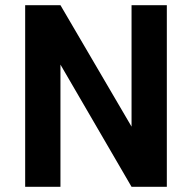

<svg xmlns="http://www.w3.org/2000/svg" viewBox="-20 -720 740 740"><path d="M77 -700H213L487 -232V-700H623V0H487L213 -471V0H77Z"/></svg>

Font: 
Style: 㨦
Weight: 700
Designer: A.Korolkova, Vitaly Kuzmin
Foundry: ParaType Ltd
Version: Version 2.000